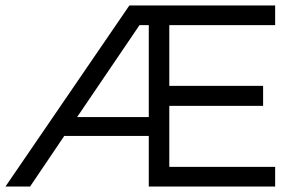

<svg xmlns="http://www.w3.org/2000/svg" viewBox="-23 -682 1065 702"><path d="M450 -662H983V-590H596V-368H939V-295H596V-72H983V0H521V-185H212L87 0H-3ZM521 -254V-590H487L259 -254Z"/></svg>

Font: Questrial
Style: Regular
Weight: 400
Designer: Joe Prince
Foundry: Joe Prince
Version: Version 1.002